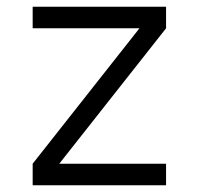

<svg xmlns="http://www.w3.org/2000/svg" viewBox="-20 -550 590 570"><path d="M77 0V-64L394 -466H77V-530H473V-466L156 -64H473V0Z"/></svg>

Font: Lode
Style: Regular
Weight: 400
Monospace: yes
Designer: Belleve Invis
Foundry: Belleve Invis
Version: Version 29.2.0; ttfautohint (v1.8.3)